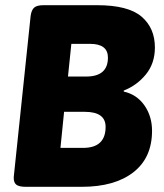

<svg xmlns="http://www.w3.org/2000/svg" viewBox="-20 -720 633 740"><path d="M79 0Q53 0 42.5 -8.5Q32 -17 33 -38L98 -658Q101 -681 111.5 -690.5Q122 -700 148 -700H354Q474 -700 525.5 -656Q577 -612 577 -537Q577 -476 542.5 -433.5Q508 -391 457 -371V-367Q507 -356 536.5 -314Q566 -272 566 -216Q566 -112 494 -56Q422 0 295 0ZM242 -425H312Q396 -425 396 -498Q396 -551 327 -551H255ZM213 -150H300Q387 -150 387 -231Q387 -289 307 -289H227Z"/></svg>

Font: Asap ExtraBold
Style: Italic
Weight: 800
Italic angle: -6°
Designer: Pablo Cosgaya
Foundry: Omnibus-Type
Version: Version 3.001; ttfautohint (v1.8.4.7-5d5b)